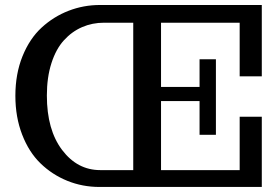

<svg xmlns="http://www.w3.org/2000/svg" viewBox="-20 -742 1113 762"><path d="M1019 -278.8V0H375Q307.1 0 247.1 -24.4Q187 -48.8 140.9 -93.5Q94.7 -138.2 67.9 -207.8Q41 -277.3 41 -361.8Q41 -448.7 69.3 -518.8Q97.7 -588.9 145.3 -632.6Q192.9 -676.3 252.2 -699.2Q311.5 -722.2 377 -722.2H1019V-439H931.2V-651.9H619.1V-397H772V-506.8H836.9V-207H772V-340.8H619.1V-66.9H931.2V-278.8ZM166 -362.8Q166 -226.6 226.6 -146.7Q287.1 -66.9 377.9 -66.9H508.8V-651.9H393.1Q346.2 -651.9 305.7 -634.3Q265.1 -616.7 233.6 -582Q202.1 -547.4 184.1 -491.2Q166 -435.1 166 -362.8Z"/></svg>

Font: Trocchi
Style: Regular
Weight: 400
Designer: vernon adams
Version: Version 1.0; ttfautohint (v0.8) -l 6 -r 50 -G 100